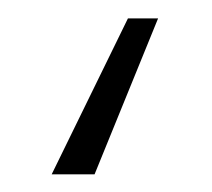

<svg xmlns="http://www.w3.org/2000/svg" viewBox="-20 1 236 214"><path d="M156.2 21.5 85.4 195.3H37.6L122.6 21.5Z"/></svg>

Font: Inter Display ExtraLight
Style: Regular
Weight: 200
Designer: Rasmus Andersson
Foundry: rsms
Version: Version 4.000;git-a52131595